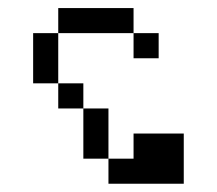

<svg xmlns="http://www.w3.org/2000/svg" viewBox="-20 -645 540 478"><path d="M375 -500V-562.5H312.5V-500ZM250 -250V-187.5H437.5Q437.5 -187.5 437.5 -312.5H312.5V-250ZM250 -250Q250 -250 250 -375H187.5Q187.5 -375 187.5 -250ZM187.5 -375V-437.5H125V-375ZM125 -437.5Q125 -437.5 125 -562.5H62.5Q62.5 -562.5 62.5 -437.5ZM125 -562.5H312.5V-625H125Z"/></svg>

Font: CalcUnifontExMono
Style: Regular
Weight: 500
Version: Version 15.0.06